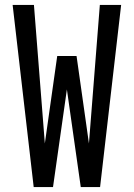

<svg xmlns="http://www.w3.org/2000/svg" viewBox="-20 -755 540 775"><path d="M116 0 31 -735H117L161 -176L211 -529H289L339 -176L383 -735H469L384 0H306L250 -394L194 0Z"/></svg>

Font: Iosevka Fixed Medium
Style: Regular
Weight: 500
Monospace: yes
Designer: Belleve Invis
Foundry: Belleve Invis
Version: Version 32.3.0